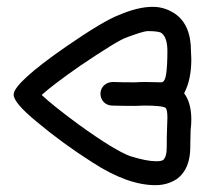

<svg xmlns="http://www.w3.org/2000/svg" viewBox="-20 -681 600 562"><path d="M435 -139Q353 -139 250 -206Q162 -262 87 -325Q20 -380 20 -404Q20 -438 174 -545Q283 -620 328 -637Q384 -661 427 -661Q462 -661 492 -641Q539 -609 539 -531L540 -507Q540 -448 519 -408Q540 -380 540 -331Q540 -316 538 -301L537 -257V-251Q537 -187 499 -158Q471 -139 435 -139ZM437 -209Q453 -209 458 -213Q468 -223 468 -248Q468 -282 469 -305L470 -337Q470 -359 465 -365Q456 -372 401 -372L377 -371Q333 -371 307 -372Q292 -373 283 -383Q274 -393 274 -408Q275 -423 285.5 -432Q296 -441 311 -441Q334 -440 375 -440Q390 -441 406 -441L452 -440Q463 -440 466.5 -465.5Q470 -491 470 -531Q470 -571 453 -584Q446 -590 411 -590Q398 -589 352 -572L350 -571Q328 -565 214 -488Q135 -433 102 -403Q136 -371 211 -316Q315 -241 361 -224Q409 -209 437 -209Z"/></svg>

Font: Bubblez Graffiti
Style: Regular
Weight: 400
Designer: GGBotNet
Foundry: GGBotNet
Version: 1.00